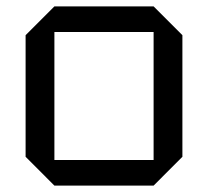

<svg xmlns="http://www.w3.org/2000/svg" viewBox="-20 -580 650 600"><path d="M60 -90V-470L150 -560H460L550 -470V-90L460 0H150ZM150 -80H460V-480H150Z"/></svg>

Font: Tektur
Style: Regular
Weight: 400
Designer: Adam Jagosz
Foundry: Adam Jagosz
Version: Version 1.005;gftools[0.9.30]